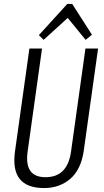

<svg xmlns="http://www.w3.org/2000/svg" viewBox="-20 -946 526 973"><path d="M204 7Q117 7 80 -39Q43 -85 56 -179L129 -700H193L120 -178Q111 -113 133.5 -80.5Q156 -48 211 -48Q322 -48 340 -178L413 -700H477L404 -179Q397 -133 380 -98Q363 -63 336.5 -40Q310 -17 276.5 -5Q243 7 204 7ZM177 -768 321 -926H346L446 -770L414 -744L316 -864H333L201 -744Z"/></svg>

Font: Pathway Extreme Condensed ExtraLight
Style: Italic
Weight: 250
Width: 3
Italic angle: -8°
Version: Version 1.001;gftools[0.9.26]